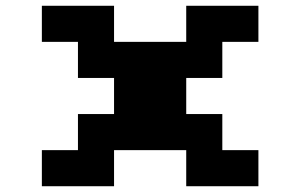

<svg xmlns="http://www.w3.org/2000/svg" viewBox="-20 -770 1040 665"><path d="M125 -750H375V-625H625V-750H875V-625H750V-500H625V-375H750V-250H875V-125H625V-250H375V-125H125V-250H250V-375H375V-500H250V-625H125Z"/></svg>

Font: Dogica
Style: Bold
Weight: 700
Monospace: yes
Designer: Roberto Mocci
Version: Version 001.000